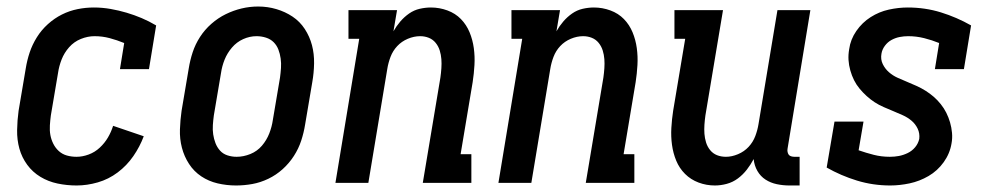

<svg xmlns="http://www.w3.org/2000/svg" viewBox="-20 -561 3040 589"><path d="M215 8Q185 8 156.5 2Q128 -4 104 -18.5Q80 -33 63.5 -55.5Q47 -78 39.5 -105Q32 -132 32.5 -162Q33 -192 37 -221L59 -351Q63 -376 71 -400Q79 -424 93 -446.5Q107 -469 127 -487Q147 -505 170 -516.5Q193 -528 218 -533Q243 -538 268 -538Q294 -538 319.5 -533.5Q345 -529 368.5 -522Q392 -515 414.5 -505.5Q437 -496 459 -483L437 -349H348L361 -429Q339 -438 316.5 -444Q294 -450 270 -450Q249 -450 228 -441.5Q207 -433 192 -416Q177 -399 169 -378.5Q161 -358 158 -337L136 -207Q134 -192 133 -176.5Q132 -161 134.5 -147Q137 -133 143.5 -120Q150 -107 160.5 -97.5Q171 -88 185 -84Q199 -80 215 -80Q233 -80 252 -87Q271 -94 286 -108Q301 -122 311 -139Q321 -156 327 -175L421 -143Q409 -111 389 -82Q369 -53 341 -32Q313 -11 280 -1.5Q247 8 215 8Z M704 8Q675 8 647.5 1.5Q620 -5 597.5 -20Q575 -35 560 -58Q545 -81 538 -108Q531 -135 532 -164Q533 -193 537 -221L559 -351Q563 -376 571 -400.5Q579 -425 593.5 -447.5Q608 -470 628.5 -488Q649 -506 672.5 -517.5Q696 -529 721 -535Q746 -541 772 -541Q801 -541 828 -533Q855 -525 877.5 -510Q900 -495 915 -472Q930 -449 937 -422.5Q944 -396 943.5 -366.5Q943 -337 938 -309L916 -179Q912 -154 904 -129.5Q896 -105 881.5 -82.5Q867 -60 847 -42Q827 -24 803 -12.5Q779 -1 754 3.5Q729 8 704 8ZM706 -80Q727 -80 748 -88.5Q769 -97 783.5 -114Q798 -131 806 -151.5Q814 -172 817 -193L839 -323Q841 -338 842 -352.5Q843 -367 841 -381.5Q839 -396 834 -409Q829 -422 819.5 -431.5Q810 -441 796 -445.5Q782 -450 767 -450Q746 -450 726 -441Q706 -432 691.5 -415Q677 -398 669 -378Q661 -358 658 -337L636 -207Q634 -192 633 -177.5Q632 -163 634 -149Q636 -135 641 -122Q646 -109 655 -99Q664 -89 677.5 -84.5Q691 -80 706 -80Z M1009 0 1082 -442H1049V-530H1198L1187 -465Q1196 -481 1208 -495Q1220 -509 1235 -519.5Q1250 -530 1267.5 -534Q1285 -538 1302 -538Q1328 -538 1352.5 -529Q1377 -520 1394 -502.5Q1411 -485 1420.5 -462Q1430 -439 1433.5 -413.5Q1437 -388 1435.5 -361.5Q1434 -335 1430 -309L1393 -88H1426V0H1277L1331 -323Q1333 -337 1334 -351.5Q1335 -366 1334 -379.5Q1333 -393 1329 -406Q1325 -419 1316.5 -429.5Q1308 -440 1295.5 -445Q1283 -450 1269 -450Q1250 -450 1231 -442Q1212 -434 1198.5 -419.5Q1185 -405 1178 -386.5Q1171 -368 1168 -349L1110 0Z M1509 0 1582 -442H1549V-530H1698L1687 -465Q1696 -481 1708 -495Q1720 -509 1735 -519.5Q1750 -530 1767.5 -534Q1785 -538 1802 -538Q1828 -538 1852.5 -529Q1877 -520 1894 -502.5Q1911 -485 1920.5 -462Q1930 -439 1933.5 -413.5Q1937 -388 1935.5 -361.5Q1934 -335 1930 -309L1893 -88H1926V0H1777L1831 -323Q1833 -337 1834 -351.5Q1835 -366 1834 -379.5Q1833 -393 1829 -406Q1825 -419 1816.5 -429.5Q1808 -440 1795.5 -445Q1783 -450 1769 -450Q1750 -450 1731 -442Q1712 -434 1698.5 -419.5Q1685 -405 1678 -386.5Q1671 -368 1668 -349L1610 0Z M2173 8Q2147 8 2123 -1Q2099 -10 2081.5 -27.5Q2064 -45 2054.5 -68Q2045 -91 2041.5 -116.5Q2038 -142 2039.5 -168.5Q2041 -195 2045 -221L2082 -442H2049V-530H2198L2144 -207Q2142 -193 2141 -178.5Q2140 -164 2141 -150.5Q2142 -137 2146 -124Q2150 -111 2158.5 -100.5Q2167 -90 2179.5 -85Q2192 -80 2207 -80Q2225 -80 2244 -88Q2263 -96 2276.5 -110.5Q2290 -125 2297 -143.5Q2304 -162 2307 -181L2365 -530H2466L2396 -105Q2395 -100 2396 -95Q2397 -90 2399.5 -86.5Q2402 -83 2407 -81.5Q2412 -80 2417 -80H2433V8H2402Q2382 8 2363 4Q2344 0 2328.5 -10Q2313 -20 2303.5 -36.5Q2294 -53 2292 -73Q2283 -56 2271 -40.5Q2259 -25 2243.5 -13.5Q2228 -2 2209.5 3Q2191 8 2173 8Z M2711 8Q2658 8 2609 -7Q2560 -22 2516 -47L2540 -188H2629L2614 -100Q2637 -92 2660.5 -86Q2684 -80 2710 -80Q2724 -80 2737.5 -82.5Q2751 -85 2764.5 -91.5Q2778 -98 2787.5 -109.5Q2797 -121 2800 -135Q2802 -152 2795 -166.5Q2788 -181 2776 -191Q2764 -201 2749.5 -207.5Q2735 -214 2720.5 -220Q2706 -226 2691 -232.5Q2676 -239 2663 -247.5Q2650 -256 2638.5 -266.5Q2627 -277 2617 -289Q2607 -301 2600 -315Q2593 -329 2588.5 -345Q2584 -361 2583 -377Q2582 -393 2585 -410Q2589 -440 2607 -466Q2625 -492 2651 -508.5Q2677 -525 2706.5 -531.5Q2736 -538 2765 -538Q2818 -538 2866.5 -523Q2915 -508 2959 -483L2937 -349H2848L2861 -429Q2839 -438 2815 -444Q2791 -450 2766 -450Q2753 -450 2740 -447.5Q2727 -445 2715 -438.5Q2703 -432 2694.5 -420.5Q2686 -409 2684 -396Q2681 -379 2688 -364.5Q2695 -350 2707 -339.5Q2719 -329 2733.5 -322.5Q2748 -316 2762.5 -310Q2777 -304 2791.5 -297.5Q2806 -291 2819.5 -282.5Q2833 -274 2844.5 -264Q2856 -254 2866 -241.5Q2876 -229 2883 -215Q2890 -201 2894.5 -185.5Q2899 -170 2900.5 -153.5Q2902 -137 2899 -121Q2894 -90 2875 -63.5Q2856 -37 2828.5 -21Q2801 -5 2770.5 1.5Q2740 8 2711 8Z"/></svg>

Font: Iosevka Slab Semibold
Style: Italic
Weight: 600
Italic angle: -9°
Monospace: yes
Designer: Belleve Invis
Foundry: Belleve Invis
Version: Version 11.1.1; ttfautohint (v1.8.3)